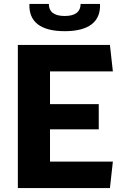

<svg xmlns="http://www.w3.org/2000/svg" viewBox="-20 -959 660 979"><path d="M71 0H540.5L555.5 -135H235V-299.5H483.5V-428H235V-595H555.5L540.5 -730H71ZM130 -939C126 -848 187 -800 310 -800C433 -800 494 -848 490 -939H391C391 -901 367 -877.5 310 -877.5C253 -877.5 229 -901 229 -939Z"/></svg>

Font: Monaspace Argon ExtraBold
Style: Bold
Weight: 800
Designer: Riley Cran & the Lettermatic Team
Foundry: Lettermatic
Version: Version 1.000 (Monaspace Argon)